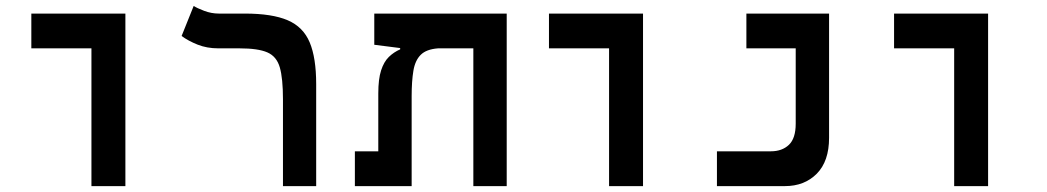

<svg xmlns="http://www.w3.org/2000/svg" viewBox="-20 -632 3556 652"><path d="M290.5 0V-467.8H86.4V-585.9H405.8V0Z M1053.7 -346.2V0H940.9V-294.9Q940.9 -365.7 930.2 -403.1Q919.4 -440.4 887.9 -454.1Q856.4 -467.8 793.9 -467.8H721.7Q682.6 -467.8 650.9 -480.5Q619.1 -493.2 596.7 -509.8L637.7 -611.8Q648.9 -604.5 673.3 -595.2Q697.8 -585.9 723.1 -585.9H811Q904.3 -585.9 957 -563.2Q1009.8 -540.5 1031.7 -488Q1053.7 -435.5 1053.7 -346.2Z M1700.7 0H1587.4V-467.8H1467.3Q1427.7 -464.8 1408.7 -445.8Q1389.6 -426.8 1383.8 -391.6Q1377.9 -356.4 1377.9 -305.2V0H1185.1V-118.2H1264.6V-314.5Q1264.6 -363.8 1274.2 -393.1Q1283.7 -422.4 1300.5 -438.7Q1317.4 -455.1 1338.9 -464.4V-468.8L1251 -480V-585.9H1700.7Z M2048.3 0V-467.8H1844.2V-585.9H2163.6V0Z M2414.6 0V-118.2H2597.7Q2635.7 -118.2 2658.9 -140.1Q2682.1 -162.1 2682.1 -211.9V-467.8H2514.6V-585.9H2795.4V-164.1Q2795.4 -84.5 2753.7 -42.2Q2711.9 0 2645.5 0Z M3220.2 0V-467.8H3016.1V-585.9H3335.4V0Z"/></svg>

Font: CaskaydiaCove NFP SemiBold
Style: Regular
Weight: 600
Designer: Aaron Bell
Foundry: Saja Typeworks
Version: Version 2111.001; VTT 6.35;Nerd Fonts 3.1.1